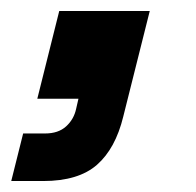

<svg xmlns="http://www.w3.org/2000/svg" viewBox="-88 -180 358 350"><path d="M-67.5 150 -45.8 63.3H-5.8Q18.3 63.3 32.5 50.4Q46.7 37.5 50.8 18.3L55 0H-20L20 -160H185L136.7 32.5Q122.5 90.8 88.8 120.4Q55 150 -9.2 150Z"/></svg>

Font: Funnel Sans ExtraBold
Style: Italic
Weight: 800
Italic angle: -14.036°
Version: Version 1.000; Beta; Release 5; Build 24; ttfautohint (v1.8.